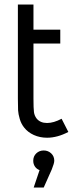

<svg xmlns="http://www.w3.org/2000/svg" viewBox="-20 -611 354 860"><path d="M223.1 108.9Q223.1 120.1 211.9 147.9L175.8 229H130.9L157.2 150.9Q144.5 146.5 136.7 135.3Q128.9 124 128.9 108.9Q128.9 88.9 142.6 75.9Q156.2 63 175.8 63Q195.3 63 209.2 75.9Q223.1 88.9 223.1 108.9ZM129.9 -169.9Q129.9 -125 132.1 -108.9Q134.3 -92.8 144 -80.1Q160.2 -60.1 190.9 -60.1Q220.2 -60.1 255.9 -79.1L286.1 -20Q236.8 5.9 190.9 5.9Q158.7 5.9 131.6 -6.3Q104.5 -18.6 87.9 -40Q74.7 -56.6 68.4 -78.4Q62 -100.1 61 -116.9Q60.1 -133.8 60.1 -169.9V-590.8H129.9V-478H250V-416H129.9Z"/></svg>

Font: Gidolinya
Style: Regular
Weight: 400
Version: Version 1.0.3